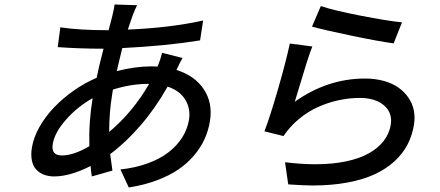

<svg xmlns="http://www.w3.org/2000/svg" viewBox="-20 -782 1952 851"><path d="M480.5 -384.9 476.9 -361.9Q464.1 -285.9 463.8 -197.1Q567.5 -283.4 641 -410.2H634.9Q561.1 -410.2 480.5 -384.9ZM254.3 -93Q306.1 -93 376.1 -133.9Q372.9 -240.8 390.6 -346.9Q321.7 -307.9 272 -251.1Q222.3 -194.2 214.1 -144.9Q209.5 -118.6 219.6 -105.8Q229.8 -93 254.3 -93ZM698.5 -547.9 789.1 -524.9Q779.1 -508.9 762.1 -471.9Q843.8 -446.4 883.7 -385.7Q923.7 -324.9 910.5 -245Q903.8 -203.5 886.9 -166Q870 -128.6 840.6 -93.6Q811.1 -58.6 771 -31.1Q730.8 -3.6 674.7 17.4Q618.6 38.4 550.8 49L513.8 -30.9Q579.5 -38 633.9 -57.7Q688.2 -77.4 726 -106.4Q763.8 -135.3 787.1 -171.9Q810.4 -208.5 817.5 -250Q825.6 -300.1 801.3 -340Q777 -380 723 -398.1Q668.7 -302.2 602.8 -226Q536.9 -149.9 468.4 -99.1Q471.2 -76.7 478.3 -25.9L387.1 0Q383.9 -16.3 381.7 -46.2Q290.1 0 220.2 0Q195 0 174.7 -7.8Q154.5 -15.6 140.4 -30.7Q126.4 -45.8 121.3 -70.8Q116.1 -95.9 121.4 -127.8Q128.6 -172.6 154.8 -219.1Q181.1 -265.6 219.6 -305.9Q258.2 -346.2 307 -380.5Q355.8 -414.8 408.4 -437.1Q416.5 -480.5 438.9 -566.1Q331.7 -566.1 235.8 -573.2L247.5 -660.9Q329.2 -648.1 461.3 -648.1L478 -712Q487.2 -751.4 487.9 -762.1L587.7 -758.9Q577.8 -740.1 568.2 -714.1Q565.7 -707.4 546.5 -650.9Q734 -658.7 880.3 -691.1L866.8 -603Q718.8 -578.8 522 -568.9Q517.4 -550.8 509.2 -516.3Q501.1 -481.9 497.5 -467Q580.6 -487.9 651.6 -487.9Q669.7 -487.9 678.6 -486.9Q692.8 -523.1 698.5 -547.9Z M1362.9 -664.1 1402 -755Q1459.2 -735.8 1577.6 -712.7Q1696 -689.6 1761.7 -682.9L1724.8 -589.8Q1660.2 -598.4 1539.8 -623.4Q1419.4 -648.4 1362.9 -664.1ZM1364.3 -576Q1353.7 -549 1340.2 -506.9Q1326.7 -464.8 1307 -398.6Q1287.3 -332.4 1286.6 -331Q1431.5 -433.9 1597.7 -433.9Q1643.1 -433.9 1681.3 -423.3Q1719.5 -412.6 1746.3 -393.5Q1773.1 -374.3 1790.7 -348.5Q1808.2 -322.8 1814.3 -292.1Q1820.3 -261.4 1814.6 -228Q1806.8 -180.8 1786 -140.8Q1765.3 -100.9 1728.5 -67.1Q1691.8 -33.4 1641.2 -9.8Q1590.6 13.8 1520.4 27Q1450.3 40.1 1365.1 40.1Q1324.9 40.1 1257.5 35.2L1243.3 -62.9Q1315.7 -54 1377.8 -54Q1452.8 -54 1513.1 -66.6Q1573.5 -79.2 1614.9 -102.5Q1656.2 -125.7 1680.8 -157.7Q1705.3 -189.6 1712 -229Q1717.7 -263.5 1702.2 -290.7Q1686.8 -317.8 1653.8 -332.9Q1620.7 -348 1575.6 -348Q1528.1 -348 1480.6 -337.7Q1433.2 -327.4 1388.5 -307.2Q1343.8 -286.9 1304.3 -254.1Q1264.9 -221.2 1236.5 -179L1152 -199.9Q1177.6 -266.7 1212.5 -387.8Q1247.5 -508.9 1264.6 -589.1Z"/></svg>

Font: Karasuma Gothic
Style: Medium Italic
Weight: 500
Italic angle: 9.39998°
Designer: Rasmus Andersson / Ryoko Nishizuka
Foundry: Genbu
Version: Version 1.00